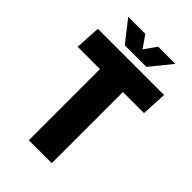

<svg xmlns="http://www.w3.org/2000/svg" viewBox="-263 -997 1095 1095"><g transform="rotate(45 284.5 -449.5)"><path d="M192 -574H12L21 -728H555L547 -574H377V0H192ZM196 -770 95 -899H233L284 -825L336 -899H475L370 -770Z"/></g></svg>

Font: Murecho ExtraBold
Style: Regular
Weight: 800
Designer: Neil Summerour
Foundry: Positype
Version: Version 1.010; ttfautohint (v1.8.3)